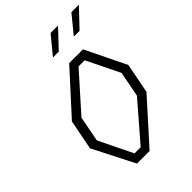

<svg xmlns="http://www.w3.org/2000/svg" viewBox="-267 -1060 1178 1178"><g transform="rotate(-45 322.0 -471.0)"><path d="M206.5 0H316L559 -270L597 -465L468 -730H348.5L107 -465L69 -270ZM133 -275 165 -440 374.5 -675H428L533 -460L501 -295L293.5 -55H240ZM302.5 -825H353L463 -941.5H398.5ZM483.5 -825H533.5L644 -941.5H579Z"/></g></svg>

Font: Monaspace Krypton ExtraLight
Style: Italic
Weight: 200
Italic angle: -11°
Designer: Riley Cran & the Lettermatic Team
Foundry: Lettermatic
Version: Version 1.101 (Monaspace Krypton)